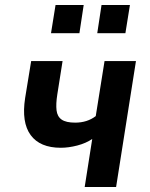

<svg xmlns="http://www.w3.org/2000/svg" viewBox="-20 -744 598 764"><path d="M317 0 347 -191Q322 -174 287.5 -165Q253 -156 222 -156Q139 -156 102 -206.5Q65 -257 80 -354L104 -501H229L208 -368Q202 -330 205 -305Q208 -280 225.5 -268Q243 -256 279 -256Q303 -256 323.5 -262.5Q344 -269 361 -282L396 -501H521L442 0ZM367 -612 384 -724H497L479 -612ZM183 -612 201 -724H313L296 -612Z"/></svg>

Font: Nunito Sans 7pt Condensed
Style: Bold Italic
Weight: 700
Width: 3
Italic angle: -9°
Designer: Vernon Adams
Foundry: Vernon Adams
Version: Version 3.101;gftools[0.9.27]